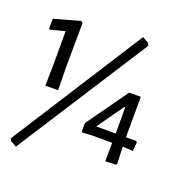

<svg xmlns="http://www.w3.org/2000/svg" viewBox="-136 -798 958 1008"><g transform="rotate(20 342.5 -293.5)"><path d="M169 -638 167 -398 169 -263H98L100 -389V-568L20 -547L14 -550V-606L160 -647ZM528 -658 534 -644 62 91 27 71 22 59 493 -678ZM647 -98 589 -101 593 -6 589 0 533 3 529 -1 530 -101H416L365 -98L360 -105V-149L524 -379H589L588 -153H646L651 -147ZM422 -153H531V-300H526Z"/></g></svg>

Font: Alegreya Sans
Style: Regular
Weight: 400
Designer: Juan Pablo del Peral
Foundry: Huerta Tipografica
Version: Version 2.008; ttfautohint (v1.6)